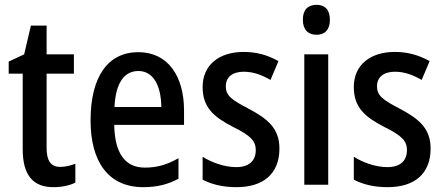

<svg xmlns="http://www.w3.org/2000/svg" viewBox="-20 -765 1837 795"><path d="M229 -74C190 -74 173 -100 173 -152V-460H286V-540H173V-659H108L80 -540L16 -510V-460H74V-147C74 -36 120 10 201 10C236 10 269 3 292 -9V-87C272 -79 250 -74 229 -74Z M553 -549C427 -549 355 -448 355 -266C355 -99 426 10 573 10C629 10 675 -1 719 -25V-110C672 -83 630 -71 580 -71C498 -71 455 -130 453 -248H742V-308C742 -450 675 -549 553 -549ZM553 -471C617 -471 647 -407 648 -322H454C459 -423 495 -471 553 -471Z M1137 -150C1137 -235 1086 -274 1011 -314C936 -353 915 -370 915 -408C915 -445 942 -468 989 -468C1030 -468 1065 -454 1100 -434L1133 -512C1088 -537 1042 -550 989 -550C886 -550 819 -495 819 -405C819 -320 865 -281 944 -240C1022 -202 1039 -179 1039 -143C1039 -100 1012 -73 958 -73C908 -73 855 -93 819 -116V-21C856 -2 901 10 959 10C1070 10 1137 -45 1137 -150Z M1291 -745C1255 -745 1234 -725 1234 -683C1234 -642 1256 -621 1291 -621C1325 -621 1346 -642 1346 -683C1346 -724 1326 -745 1291 -745ZM1339 -540H1240V0H1339Z M1763 -150C1763 -235 1712 -274 1637 -314C1562 -353 1541 -370 1541 -408C1541 -445 1568 -468 1615 -468C1656 -468 1691 -454 1726 -434L1759 -512C1714 -537 1668 -550 1615 -550C1512 -550 1445 -495 1445 -405C1445 -320 1491 -281 1570 -240C1648 -202 1665 -179 1665 -143C1665 -100 1638 -73 1584 -73C1534 -73 1481 -93 1445 -116V-21C1482 -2 1527 10 1585 10C1696 10 1763 -45 1763 -150Z"/></svg>

Font: Noto Sans Gujarati Condensed Medium
Style: Regular
Weight: 500
Width: 3
Designer: Jelle Bosma - Monotype Design Team, Universal Thirst
Foundry: Monotype Imaging Inc.
Version: Version 2.106